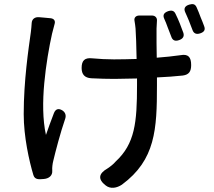

<svg xmlns="http://www.w3.org/2000/svg" viewBox="-20 -834 1020 915"><path d="M191 -438C199 -525 214 -610 228 -673C231 -686 236 -703 240 -719C245 -734 238 -745 222 -747L190 -750L167 -752C146 -754 132 -743 131 -724C130 -710 129 -695 127 -681C116 -601 93 -450 93 -290C93 -182 119 -67 139 0C146 23 165 21 189 19C213 17 231 3 229 -21C229 -22 229 -22 229 -23C228 -33 230 -53 234 -68C245 -114 267 -199 291 -269C296 -285 291 -299 277 -308C259 -319 245 -315 237 -295C223 -259 209 -220 199 -191C183 -263 183 -352 191 -438ZM837 -722C831 -737 824 -753 817 -767C810 -783 799 -786 782 -781C762 -774 754 -763 763 -744C769 -731 774 -718 779 -704C785 -689 791 -674 796 -660C802 -641 815 -636 834 -643C851 -649 859 -660 854 -677C849 -691 843 -706 837 -722ZM936 -752C930 -768 924 -784 917 -799C910 -815 899 -817 882 -812C862 -806 854 -794 863 -775C869 -763 874 -749 880 -736C886 -721 892 -706 897 -692C903 -674 916 -669 934 -675C952 -681 960 -691 953 -709C948 -723 942 -738 936 -752ZM726 -628V-698C727 -711 727 -724 728 -736C729 -750 719 -760 704 -760H672H644C627 -760 618 -749 621 -735C623 -723 625 -710 626 -698C628 -671 630 -613 631 -553C595 -552 558 -551 523 -551C489 -551 453 -553 420 -556C384 -560 369 -546 369 -510C369 -479 384 -463 415 -461C452 -459 494 -458 525 -458L633 -460V-428C633 -250 623 -149 531 -64C521 -52 507 -41 492 -31C450 -7 445 20 484 50C507 68 537 62 561 46C721 -72 728 -218 728 -427V-465C772 -467 814 -470 851 -474C881 -478 891 -494 891 -524C891 -562 877 -578 840 -571C805 -566 767 -562 727 -559Z"/></svg>

Font: GenSenRounded2 TW M
Style: Regular
Weight: 500
Version: Version 2.100;PS 2.1;hotconv 16.6.51;makeotf.lib2.5.65220 DE